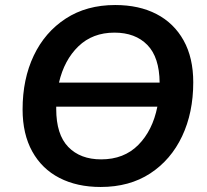

<svg xmlns="http://www.w3.org/2000/svg" viewBox="-20 -735 825 765"><path d="M381 10Q287 10 217 -26Q147 -62 108.5 -131.5Q70 -201 70 -299Q70 -420 114.5 -513.5Q159 -607 242 -661Q325 -715 439 -715Q534 -715 603.5 -679Q673 -643 711.5 -574Q750 -505 750 -407Q750 -286 705.5 -192Q661 -98 578.5 -44Q496 10 381 10ZM436 -605Q349 -605 292.5 -550.5Q236 -496 215 -406H616Q615 -507 567 -556Q519 -605 436 -605ZM383 -100Q474 -100 531 -157.5Q588 -215 607 -310H204Q204 -309 204 -301Q204 -199 252 -149.5Q300 -100 383 -100Z"/></svg>

Font: Nunito Sans
Style: Bold Italic
Weight: 700
Italic angle: -9°
Designer: Vernon Adams
Foundry: Vernon Adams
Version: Version 3.006; ttfautohint (v1.8.3)